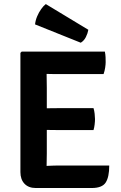

<svg xmlns="http://www.w3.org/2000/svg" viewBox="-20 -942 610 964"><path d="M82.5 -676.5 89 -683H214V-573Q214 -552 214.5 -537Q215 -522 215 -501.5V-171Q215 -154.5 214.5 -140.8Q214 -127 214 -109.5V2H159.5Q123.5 2 103 -19.5Q82.5 -41 82.5 -78ZM449.5 -399Q453.5 -386.5 455.2 -370.8Q457 -355 457 -344Q457 -332.5 455.2 -317.2Q453.5 -302 449.5 -289H280Q268 -289 247.5 -289.2Q227 -289.5 205.5 -289.8Q184 -290 168.5 -290.5V-397.5Q184 -398 205.5 -398.2Q227 -398.5 247.5 -398.8Q268 -399 280 -399ZM506.5 -683Q509.5 -668 510 -654.8Q510.5 -641.5 510.5 -630Q510.5 -618.5 508 -602Q505.5 -585.5 500 -570H280Q268 -570 247.5 -570.2Q227 -570.5 205.5 -571Q184 -571.5 168.5 -572V-683ZM528.5 -111Q528.5 -53.5 510.8 -25.8Q493 2 440.5 2H168.5V-106.5Q197 -108 223.8 -109.5Q250.5 -111 284 -111ZM210 -921.5Q198.5 -913 186.8 -896.5Q175 -880 166.5 -859.8Q158 -839.5 156 -819.5L385.5 -727.5Q402 -737.5 411.2 -756Q420.5 -774.5 423.5 -792.5Z"/></svg>

Font: Signika SemiBold
Style: Regular
Weight: 600
Designer: Anna Giedry
Foundry: Anna Giedry
Version: Version 2.001